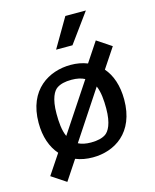

<svg xmlns="http://www.w3.org/2000/svg" viewBox="-133 -899 886 1098"><g transform="rotate(-15 310.0 -350.0)"><path d="M305.5 12C433 12 563 -64.5 563 -261.5C563 -344.5 540 -409.5 500.5 -455L579 -573L493.5 -630L416.5 -514C386.5 -526 353.5 -532 317.5 -532C190.5 -532 55.5 -456 55.5 -258.5C55.5 -176 79 -111 119.5 -65L41 52.5L127 109.5L204 -6.5C234.5 6 268.5 12 305.5 12ZM168 -283C168 -374 192.5 -413.5 213.5 -427.5C234.5 -441.5 261.5 -448.5 301 -448.5C333 -448.5 358.5 -442.5 378.5 -432L189 -146C171.5 -184 168 -233.5 168 -283ZM242 -88.5 430.5 -374C447 -336 450.5 -287.5 450.5 -239C450.5 -148 425 -108.5 404.5 -94C384.5 -80.5 356.5 -73 317 -73C286 -73 261.5 -78.5 242 -88.5ZM260.5 -637.5 361.5 -810H483L357.5 -637.5Z"/></g></svg>

Font: Monaspace Argon Medium
Style: Regular
Weight: 500
Designer: Riley Cran & the Lettermatic Team
Foundry: Lettermatic
Version: Version 1.000 (Monaspace Argon)